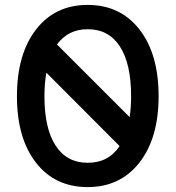

<svg xmlns="http://www.w3.org/2000/svg" viewBox="-20 -746 715 782"><path d="M626 -354Q626 -184 548 -84Q470 16 337 16Q204 16 126.5 -83.5Q49 -183 49 -354Q49 -525 126.5 -625.5Q204 -726 337 -726Q470 -726 548 -626Q626 -526 626 -354ZM508 -269Q514 -308 514 -354Q514 -486 468.5 -556.5Q423 -627 337 -627Q258 -627 212 -565ZM467 -151 169 -450Q161 -407 161 -354Q161 -223 206.5 -153Q252 -83 337 -83Q422 -83 467 -151Z"/></svg>

Font: Txt Sans Medium
Style: Regular
Weight: 500
Designer: Open Source
Foundry: XRLN
Version: Version 1.0